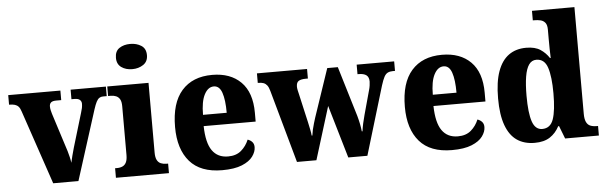

<svg xmlns="http://www.w3.org/2000/svg" viewBox="-49 -942 3537 1122"><g transform="rotate(-5 1719.5 -381.0)"><path d="M76 -434Q70 -453 61.5 -462.5Q53 -472 40 -476Q27 -480 6 -480V-536H312V-480H283Q261 -480 252 -472Q243 -464 243 -449Q243 -438 245.5 -427Q248 -416 251 -406L311 -218Q318 -198 323.5 -179Q329 -160 333 -143Q337 -126 339 -110Q343 -129 349 -152Q355 -175 361 -196L421 -396Q426 -411 428.5 -423.5Q431 -436 431 -449Q431 -462 421.5 -471Q412 -480 389 -480H372V-536H579V-480H557Q545 -480 535.5 -474Q526 -468 518 -452.5Q510 -437 501 -409L371 0H223Z M591 0V-56H602Q621 -56 635 -62.5Q649 -69 656.5 -84.5Q664 -100 664 -128V-413Q664 -440 656 -454Q648 -468 634 -474Q620 -480 603 -480H587V-536H829V-127Q829 -99 837 -83.5Q845 -68 859.5 -62Q874 -56 892 -56H902V0ZM742 -624Q704 -624 678 -642.5Q652 -661 652 -698Q652 -737 678 -754.5Q704 -772 742 -772Q779 -772 806.5 -754.5Q834 -737 834 -698Q834 -661 806.5 -642.5Q779 -624 742 -624Z M1214 10Q1087 10 1024 -62.5Q961 -135 961 -265Q961 -406 1024.5 -478Q1088 -550 1203 -550Q1310 -550 1371.5 -488.5Q1433 -427 1433 -308V-256H1128Q1130 -158 1162 -112.5Q1194 -67 1255 -67Q1303 -67 1332.5 -92.5Q1362 -118 1377 -155Q1393 -150 1403.5 -138.5Q1414 -127 1414 -108Q1414 -81 1394 -53.5Q1374 -26 1330 -8Q1286 10 1214 10ZM1269 -322Q1269 -398 1254.5 -440Q1240 -482 1207 -482Q1173 -482 1151.5 -441Q1130 -400 1130 -322Z M1534 -427Q1528 -449 1519.5 -460Q1511 -471 1499 -475.5Q1487 -480 1468 -480H1465V-536H1759V-480H1747Q1719 -480 1705 -471.5Q1691 -463 1691 -438Q1691 -430 1693.5 -417.5Q1696 -405 1699 -394L1726 -275Q1732 -251 1737 -227Q1742 -203 1746.5 -182Q1751 -161 1752 -146H1756Q1758 -162 1762 -180Q1766 -198 1771.5 -216Q1777 -234 1782 -250L1877 -531H1939L2028 -236Q2031 -225 2034 -212.5Q2037 -200 2039.5 -188Q2042 -176 2043.5 -164.5Q2045 -153 2046 -145H2050Q2053 -168 2058 -190.5Q2063 -213 2070 -239L2109 -381Q2113 -394 2115 -408.5Q2117 -423 2117 -431Q2117 -457 2102 -468.5Q2087 -480 2056 -480H2050V-536H2270V-480H2257Q2240 -480 2227.5 -474Q2215 -468 2206 -451Q2197 -434 2187 -402L2066 0H1954L1863 -310L1767 0H1653Z M2562 10Q2435 10 2372 -62.5Q2309 -135 2309 -265Q2309 -406 2372.5 -478Q2436 -550 2551 -550Q2658 -550 2719.5 -488.5Q2781 -427 2781 -308V-256H2476Q2478 -158 2510 -112.5Q2542 -67 2603 -67Q2651 -67 2680.5 -92.5Q2710 -118 2725 -155Q2741 -150 2751.5 -138.5Q2762 -127 2762 -108Q2762 -81 2742 -53.5Q2722 -26 2678 -8Q2634 10 2562 10ZM2617 -322Q2617 -398 2602.5 -440Q2588 -482 2555 -482Q2521 -482 2499.5 -441Q2478 -400 2478 -322Z M3047 10Q2986 10 2943.5 -19Q2901 -48 2878.5 -109.5Q2856 -171 2856 -267Q2856 -364 2878.5 -426Q2901 -488 2943 -518Q2985 -548 3045 -548Q3097 -548 3128 -527.5Q3159 -507 3179 -476H3183Q3182 -499 3181.5 -529.5Q3181 -560 3181 -588V-643Q3181 -670 3170.5 -683Q3160 -696 3143.5 -700Q3127 -704 3106 -704H3098V-760H3347V-134Q3347 -104 3355 -86.5Q3363 -69 3378.5 -62.5Q3394 -56 3416 -56H3424V0H3226L3197 -75H3192Q3171 -35 3136.5 -12.5Q3102 10 3047 10ZM3098 -67Q3146 -67 3163.5 -117.5Q3181 -168 3181 -269Q3181 -367 3163.5 -420Q3146 -473 3098 -473Q3071 -473 3054.5 -449.5Q3038 -426 3030.5 -380Q3023 -334 3023 -268Q3023 -167 3040 -117Q3057 -67 3098 -67Z"/></g></svg>

Font: Noto Serif Khmer SemiCondensed ExtraBold
Style: Regular
Weight: 800
Width: 4
Designer: Danh Hong and the Monotype Design Team
Foundry: Monotype Imaging Inc.
Version: Version 2.004